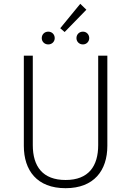

<svg xmlns="http://www.w3.org/2000/svg" viewBox="-20 -976 688 1007"><path d="M401 -956 296 -828 319 -808 433 -925ZM233 -810C213 -810 199 -795 199 -776C199 -758 213 -743 233 -743C253 -743 267 -758 267 -776C267 -795 253 -810 233 -810ZM415 -810C395 -810 381 -795 381 -776C381 -758 395 -743 415 -743C434 -743 448 -758 448 -776C448 -795 434 -810 415 -810ZM543 -684H495V-215C495 -105 445 -32 324 -32C204 -32 152 -103 152 -215V-684H105V-211C105 -82 174 11 324 11C473 11 543 -82 543 -211Z"/></svg>

Font: Fira Sans ExtraLight
Style: Regular
Weight: 200
Designer: bBox Type GmbH & Carrois Corporate GbR & Edenspiekermann AG
Foundry: bBox Type GmbH & Carrois Corporate GbR & Edenspiekermann AG
Version: Version 4.300;PS 004.300;hotconv 1.0.88;makeotf.lib2.5.64775